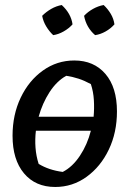

<svg xmlns="http://www.w3.org/2000/svg" viewBox="-20 -735 516 765"><path d="M200 10Q121 10 75.5 -44.5Q30 -99 30 -194Q30 -278 62.5 -346Q95 -414 151 -454Q207 -494 276 -494Q354 -494 400 -440.5Q446 -387 446 -291Q446 -207 413.5 -139Q381 -71 325 -30.5Q269 10 200 10ZM244 -433Q206 -412 177.5 -368Q149 -324 134 -270H353Q356 -303 354 -336.5Q352 -370 342 -400Q316 -414 293 -421.5Q270 -429 244 -433ZM230 -50Q269 -70 298.5 -114.5Q328 -159 342 -214H123Q119 -180 121.5 -146.5Q124 -113 134 -82Q175 -57 230 -50ZM226 -715Q263 -681 269 -638Q255 -622 234 -610Q213 -598 192 -595Q176 -610 164 -630Q152 -650 148 -672Q164 -688 184 -699.5Q204 -711 226 -715ZM393 -715Q410 -699 421.5 -679.5Q433 -660 436 -638Q421 -621 400.5 -609.5Q380 -598 359 -595Q324 -625 315 -672Q330 -688 350.5 -699.5Q371 -711 393 -715Z"/></svg>

Font: Piazzolla Medium
Style: Italic
Weight: 500
Italic angle: -11.3°
Designer: Juan Pablo del Peral
Foundry: Huerta Tipografica
Version: Version 1.330